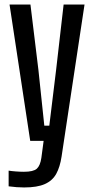

<svg xmlns="http://www.w3.org/2000/svg" viewBox="-20 -620 417 845"><path d="M113 0 22 -600H114L149 -313L175 -67H197L227 -313L260 -600H352L251 69Q244 115 227.5 145Q211 175 177.5 190Q144 205 86 205Q54 205 18 200V131Q30 133 49.5 134.5Q69 136 85 136Q127 136 142 122.5Q157 109 162 75L172 0Z"/></svg>

Font: Big Shoulders Text Medium
Style: Regular
Weight: 500
Designer: Patric King
Foundry: XO Type Co
Version: Version 1.000; ttfautohint (v1.8.2)